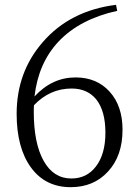

<svg xmlns="http://www.w3.org/2000/svg" viewBox="-20 -762 576 796"><path d="M273 14Q168 14 108.5 -67.5Q49 -149 49 -290Q49 -463 157 -587Q270 -718 461 -742L466 -717Q311 -683 223 -590Q139 -501 123 -362Q196 -441 293 -441Q381 -441 434.5 -382Q488 -323 488 -224Q488 -115 427 -50Q368 14 273 14ZM276 -22Q339 -22 377 -71Q417 -122 417 -212Q417 -302 379 -350Q342 -395 277 -395Q187 -395 121 -326Q120 -317 120 -299Q120 -168 161 -95Q202 -22 276 -22Z"/></svg>

Font: GenRyuMin TW L
Style: Regular
Weight: 300
Version: Version 1.501;PS 1;hotconv 16.6.51;makeotf.lib2.5.65220